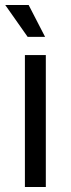

<svg xmlns="http://www.w3.org/2000/svg" viewBox="-20 -751 284 771"><path d="M80 0V-530H164V0ZM91 -603 1 -731H95L161 -603Z"/></svg>

Font: Geist
Style: Regular
Weight: 400
Designer: Basement.studio, Andrés Briganti, Mateo Zaragoza
Foundry: Basement.studio, Vercel, Andrés Briganti, Guido Ferreyra, Mateo Zaragoza
Version: Version 1.401